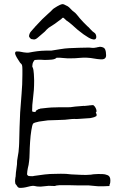

<svg xmlns="http://www.w3.org/2000/svg" viewBox="-20 -905 597 925"><path d="M450.2 -7.8Q444.3 -7.8 408.2 -11.7Q405.3 -11.7 359.4 -11.7Q329.1 -11.7 316.4 -12.7Q315.4 -12.7 290 -12.7Q265.6 -12.7 265.6 -12.7Q249 -11.7 244.1 -8.8Q229.5 -8.8 214.8 -9.8Q212.9 -9.8 175.8 -5.9Q156.2 -5.9 147.5 -8.8Q138.7 -11.7 115.2 -5.4Q91.8 1 74.2 0Q66.4 0 59.6 -12.7Q56.6 -16.6 54.7 -18.6Q53.7 -19.5 53.7 -23.4Q52.7 -25.4 52.7 -28.3V-38.1L53.7 -43.9V-46.9Q54.7 -50.8 55.2 -53.7Q55.7 -56.6 55.7 -59.6Q55.7 -69.3 59.6 -95.7Q62.5 -112.3 62.5 -130.9Q63.5 -141.6 65.9 -152.3Q68.4 -163.1 69.3 -172.9Q72.3 -205.1 72.3 -215.8Q73.2 -253.9 74.2 -291Q75.2 -328.1 77.1 -363.3Q80.1 -409.2 84 -453.6Q87.9 -498 87.9 -544.9Q87.9 -558.6 87.9 -569.3Q87.9 -585.9 85.9 -591.8Q85 -595.7 77.1 -602.5Q75.2 -604.5 66.4 -619.1Q60.5 -627.9 56.6 -636.2Q52.7 -644.5 52.7 -648.4Q52.7 -658.2 62.5 -657.2Q73.2 -657.2 83.5 -654.8Q93.8 -652.3 107.4 -651.4Q115.2 -650.4 123 -652.3Q130.9 -654.3 139.6 -655.3Q148.4 -657.2 159.2 -658.2Q169.9 -659.2 178.7 -660.2Q189.5 -661.1 200.2 -661.1Q222.7 -661.1 226.6 -661.1Q233.4 -662.1 269.5 -668Q292 -671.9 312.5 -672.9Q337.9 -673.8 360.8 -674.8Q383.8 -675.8 409.2 -675.8Q417 -674.8 425.3 -674.3Q433.6 -673.8 441.4 -675.8H443.4L445.3 -676.8H447.3Q448.2 -677.7 449.2 -677.7Q450.2 -676.8 451.2 -677.7Q452.1 -677.7 453.6 -678.2Q455.1 -678.7 457 -678.7Q458 -679.7 460.9 -679.7Q481.4 -678.7 486.3 -667.5Q491.2 -656.2 491.2 -638.7Q491.2 -617.2 464.8 -619.1Q448.2 -620.1 433.1 -623Q418 -626 399.4 -627Q380.9 -627.9 362.3 -626Q343.8 -624 322.3 -624Q313.5 -624 304.7 -624Q299.8 -624 291 -625Q282.2 -626 266.6 -627H263.7H255.9H252.9Q245.1 -619.1 228 -617.7Q210.9 -616.2 194.3 -616.2Q186.5 -617.2 178.2 -617.2Q169.9 -617.2 163.1 -617.2Q153.3 -616.2 150.4 -616.2Q147.5 -617.2 144.5 -613.3Q138.7 -604.5 137.7 -600.6Q135.7 -591.8 135.7 -584V-583L136.7 -582Q136.7 -581.1 137.7 -579.1Q139.6 -576.2 141.1 -567.4Q142.6 -558.6 143.1 -548.8Q143.6 -539.1 144 -529.8Q144.5 -520.5 144.5 -516.6Q144.5 -492.2 143.1 -471.2Q141.6 -450.2 138.7 -427.7Q136.7 -413.1 135.7 -399.4Q134.8 -385.7 134.8 -372.1Q135.7 -367.2 137.2 -366.7Q138.7 -366.2 141.6 -366.2L150.4 -365.2L153.3 -371.1Q154.3 -373 160.2 -376Q163.1 -377 167 -379.9H169.9L173.8 -381.8Q190.4 -383.8 209.5 -385.7Q228.5 -387.7 248 -387.7Q267.6 -388.7 285.6 -388.2Q303.7 -387.7 320.3 -388.7Q324.2 -389.6 342.3 -391.6Q360.4 -393.6 377.9 -394.5Q380.9 -395.5 386.7 -394.5L405.3 -396.5Q406.2 -396.5 407.2 -396.5L412.1 -397.5Q413.1 -397.5 414.1 -397.5Q418.9 -398.4 423.3 -398.4Q427.7 -398.4 428.7 -398.4H429.7Q436.5 -393.6 440.9 -384.8Q445.3 -376 445.3 -368.2V-367.2L441.4 -365.2L443.4 -360.4V-356.4H445.3V-348.6Q445.3 -345.7 441.4 -343.8Q440.4 -343.8 438.5 -343.3Q436.5 -342.8 434.6 -340.8Q433.6 -339.8 423.8 -337.9Q418.9 -336.9 414.1 -335.9Q413.1 -335.9 385.7 -334Q374 -333 371.1 -333Q363.3 -333 356 -332Q348.6 -331.1 338.9 -332Q327.1 -332 316.4 -330.6Q305.7 -329.1 293 -328.1Q279.3 -327.1 257.8 -326.7Q236.3 -326.2 210.9 -325.2Q202.1 -324.2 168 -319.3Q144.5 -314.5 139.6 -309.6Q134.8 -302.7 130.9 -276.4Q127 -252.9 125 -221.7Q123 -192.4 122.6 -166.5Q122.1 -140.6 120.1 -127.9Q119.1 -117.2 117.7 -110.4Q116.2 -103.5 114.3 -95.7Q113.3 -88.9 111.8 -81.5Q110.4 -74.2 110.4 -66.4Q110.4 -61.5 114.3 -59.6Q116.2 -56.6 124 -56.6Q128.9 -56.6 133.8 -56.2Q138.7 -55.7 144.5 -57.6Q145.5 -57.6 195.3 -64.5Q219.7 -67.4 248 -67.4Q273.4 -68.4 297.9 -67.4Q304.7 -66.4 323.2 -64.9Q341.8 -63.5 374 -62.5Q394.5 -61.5 418 -63.5L429.7 -65.4Q453.1 -67.4 473.6 -66.4Q485.4 -66.4 498.5 -61Q511.7 -55.7 511.7 -36.1Q511.7 -25.4 509.8 -19.5Q508.8 -16.6 507.8 -15.6Q507.8 -13.7 507.8 -10.7Q507.8 -7.8 505.9 -9.8V-8.8Q477.5 -6.8 450.2 -7.8ZM381.8 -797.9Q397.5 -782.2 400.4 -779.3Q402.3 -777.3 407.2 -773.4Q412.1 -768.6 417 -762.7Q421.9 -758.8 425.8 -753.9Q430.7 -750 433.6 -748Q441.4 -743.2 443.4 -732.4Q445.3 -720.7 439.5 -716.8L438.5 -715.8Q436.5 -714.8 430.7 -714.8L421.9 -716.8Q409.2 -720.7 382.8 -739.3Q356.4 -757.8 325.2 -787.1Q311.5 -798.8 302.7 -804.7H301.8Q289.1 -816.4 286.1 -819.3Q283.2 -819.3 281.2 -819.3Q279.3 -816.4 274.4 -812.5Q268.6 -808.6 260.7 -802.7L245.1 -791Q237.3 -785.2 225.6 -778.3Q214.8 -772.5 205.1 -762.7Q197.3 -752.9 183.6 -742.2Q173.8 -733.4 163.1 -724.6Q152.3 -714.8 143.6 -714.8Q140.6 -714.8 137.7 -715.8Q133.8 -715.8 130.9 -716.8Q127 -718.8 124 -722.7Q119.1 -727.5 120.1 -733.4Q122.1 -745.1 128.9 -752.9Q134.8 -759.8 142.6 -768.6L145.5 -771.5L146.5 -772.5L147.5 -774.4Q169.9 -798.8 183.6 -812.5Q197.3 -826.2 211.9 -838.9Q226.6 -851.6 230.5 -856.4Q235.4 -862.3 242.2 -866.2Q248 -870.1 255.4 -874.5Q262.7 -878.9 269.5 -881.8Q276.4 -884.8 278.3 -884.8Q282.2 -885.7 288.1 -883.8Q291 -881.8 297.9 -878.9Q305.7 -876 312.5 -870.1Q319.3 -864.3 323.2 -859.4Q327.1 -854.5 334 -849.6Q342.8 -843.8 350.6 -834Q362.3 -818.4 381.8 -797.9Z"/></svg>

Font: ToneOZ-Zhuyin-Tsuipita-TC
Style: Regular
Weight: 400
Designer: ÂÆ£ÂøóÂáåJeffrey Xuan(jeffreyx@gmail.com, ToneOZ.com) ÈòøÂù§(cjkFonts)
Foundry: ToneOZ
Version: Version 0.240710